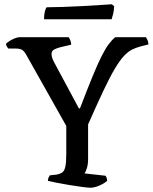

<svg xmlns="http://www.w3.org/2000/svg" viewBox="-20 -878 714 898"><path d="M403 0Q393 0 365.5 -3.5Q338 -7 305 -12.5Q272 -18 244 -23.5Q216 -29 204 -32Q204 -41 207.5 -48Q211 -55 213 -58L242 -61Q260 -64 270.5 -71Q281 -78 285.5 -98Q290 -118 290 -159V-289L102 -623Q93 -639 83 -645Q73 -651 52 -651H19Q17 -654 13 -659Q9 -664 8 -673Q13 -679 25 -686.5Q37 -694 50 -699Q63 -704 70 -704H301Q305 -699 309 -689Q313 -679 313 -669L262 -657Q246 -653 233.5 -646.5Q221 -640 221 -624Q221 -619 223.5 -609.5Q226 -600 233 -587L349 -371H354Q388 -460 412 -518.5Q436 -577 454 -613Q472 -649 487.5 -670Q503 -691 519 -704H662Q667 -698 670.5 -689Q674 -680 674 -670L638 -661Q615 -655 596.5 -645.5Q578 -636 559 -615.5Q540 -595 517 -556.5Q494 -518 464 -454.5Q434 -391 392 -296V-133Q392 -110 386.5 -92Q381 -74 375 -67L474 -56Q476 -53 478.5 -47Q481 -41 481 -32Q466 -19 443.5 -9.5Q421 0 403 0ZM186 -788Q186 -810 190 -825Q194 -840 198 -844Q230 -844 274 -845.5Q318 -847 364.5 -849.5Q411 -852 448 -854.5Q485 -857 503 -858L514 -849Q513 -828 509 -812Q505 -796 502 -788Z"/></svg>

Font: Texturina
Style: Regular
Weight: 400
Designer: Guillermo Torres Carreño
Foundry: Omnibus-Type
Version: Version 1.002; ttfautohint (v1.8.3)